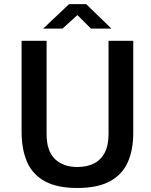

<svg xmlns="http://www.w3.org/2000/svg" viewBox="-20 -926 754 956"><path d="M365 10Q265 10 203.8 -23.2Q142.5 -56.5 115 -119.2Q87.5 -182 87.5 -271V-723H212V-258.5Q212 -174.5 253.2 -134.5Q294.5 -94.5 365 -94.5Q412.5 -94.5 447.5 -112Q482.5 -129.5 501.5 -165.8Q520.5 -202 520.5 -258.5V-723H643.5V-264Q643.5 -178 615.5 -116.8Q587.5 -55.5 526.2 -22.8Q465 10 365 10ZM195 -783.5 324 -905.5H409L535 -783.5H433L365.5 -851L291 -783.5Z"/></svg>

Font: Public Sans Thin SemiBold
Style: Regular
Weight: 600
Version: Version 2.001